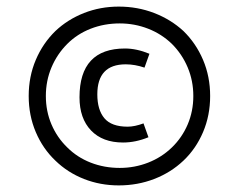

<svg xmlns="http://www.w3.org/2000/svg" viewBox="-20 -525 724 582"><path d="M536 -431Q498 -466 447.5 -485.5Q397 -505 340 -505Q284 -505 234.5 -485.5Q185 -466 148 -431Q110 -394 88.5 -343.5Q67 -293 67 -234Q67 -175 88.5 -124.5Q110 -74 148 -38Q185 -2 234.5 17.5Q284 37 340 37Q397 37 447.5 17.5Q498 -2 536 -38Q574 -74 595.5 -124.5Q617 -175 617 -234Q617 -293 595.5 -343.5Q574 -394 536 -431ZM501 -78Q470 -48 429 -32Q388 -16 343 -16Q296 -16 255 -32Q214 -48 184 -78Q153 -108 136 -148Q119 -188 119 -234Q119 -280 136 -320.5Q153 -361 184 -392Q214 -422 255 -438Q296 -454 343 -454Q388 -454 429 -438Q470 -422 501 -392Q532 -361 549 -320.5Q566 -280 566 -234Q566 -188 549 -148Q532 -108 501 -78ZM430 -109 415 -151Q388 -141 367 -141Q318 -141 296.5 -166.5Q275 -192 275 -239Q275 -330 361 -330Q389 -330 418 -320L433 -362Q394 -378 359 -378Q221 -378 221 -230Q221 -166 256 -129.5Q291 -93 353 -93Q391 -93 430 -109Z"/></svg>

Font: Cambay Devanagari
Style: Regular
Weight: 400
Designer: Pooja Saxena
Foundry: Pooja Saxena
Version: Version 1.180;PS 001.180;hotconv 1.0.70;makeotf.lib2.5.58329